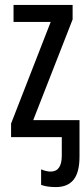

<svg xmlns="http://www.w3.org/2000/svg" viewBox="-20 -557 343 780"><path d="M275 -537V-478L115 -69H303V79Q303 143 279 173Q255 203 207 203Q170 203 147 194V131Q168 140 186 140Q231 140 231 75V0H25V-55L186 -468H35V-537Z"/></svg>

Font: Noto Sans ExtraCondensed
Style: Regular
Weight: 400
Width: 2
Designer: Monotype Design Team
Foundry: Monotype Imaging Inc.
Version: Version 2.013; ttfautohint (v1.8.4.7-5d5b)